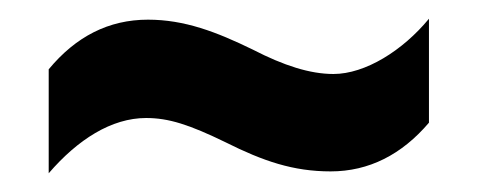

<svg xmlns="http://www.w3.org/2000/svg" viewBox="-20 -455 510 205"><path d="M221 -303C261 -283 293 -272 333 -272C374 -272 409 -290 438 -324V-435C410 -401 370 -376 336 -376C311 -376 283 -385 250 -402C211 -421 177 -434 138 -434C96 -434 61 -416 32 -381V-270C63 -306 99 -329 136 -329C160 -329 182 -322 221 -303Z"/></svg>

Font: Noto Sans Malayalam ExtraCondensed
Style: Bold
Weight: 700
Width: 2
Designer: Jelle Bosma - Monotype Design Team
Foundry: Monotype Imaging Inc.
Version: Version 2.104